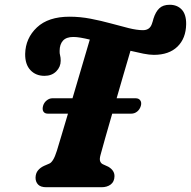

<svg xmlns="http://www.w3.org/2000/svg" viewBox="-20 -785 801 805"><path d="M160.5 -341Q164.5 -355 175.8 -364Q187 -373 200 -373H284Q304 -440 323.2 -506Q342.5 -572 356.5 -619Q336 -624 318.5 -627Q301 -630 287.5 -630Q258 -630 244 -614.5Q230 -599 230 -571.5Q229.5 -561.5 232 -552.8Q234.5 -544 234.5 -530.5Q234.5 -504.5 215.8 -485.8Q197 -467 166.5 -467Q130 -467 107.5 -491Q85 -515 85.5 -559Q87 -625 134.8 -670Q182.5 -715 271.5 -715Q316 -715 360 -706.5Q404 -698 444.8 -686.8Q485.5 -675.5 520 -667Q554.5 -658.5 579.5 -658.5Q607.5 -658.5 616.5 -684Q619 -691 620.5 -696Q622 -701 623.5 -707Q632.5 -735.5 648 -750.2Q663.5 -765 691.5 -765Q723 -765 742 -744.8Q761 -724.5 760.5 -683.5Q759.5 -624 724 -589.5Q688.5 -555 625 -555Q606.5 -555 581.2 -560Q556 -565 527 -572Q511.5 -519.5 496.8 -469Q482 -418.5 469 -373H548.5Q562 -373 568.2 -364Q574.5 -355 570.5 -341Q566 -326 555 -317.2Q544 -308.5 530.5 -308.5H450.5Q433.5 -250.5 421 -205.8Q408.5 -161 401.5 -135.5Q396.5 -117.5 400 -108.8Q403.5 -100 411 -96.5L434 -86Q460.5 -70.5 460 -46Q459.5 -23 444.2 -11.5Q429 0 405.5 0H174.5Q150.5 0 139.8 -11.2Q129 -22.5 129 -40Q129.5 -58.5 139 -70.2Q148.5 -82 164.5 -89.5L186.5 -99Q194.5 -102 202.5 -114.8Q210.5 -127.5 218.5 -153Q225.5 -176.5 238 -217.8Q250.5 -259 265 -308.5H180.5Q167.5 -308.5 162 -317.2Q156.5 -326 160.5 -341Z"/></svg>

Font: Fraunces 9pt SuperSoft
Style: Bold Italic
Weight: 700
Italic angle: -16°
Version: Version 1.000;[b76b70a41]